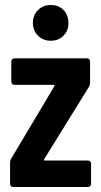

<svg xmlns="http://www.w3.org/2000/svg" viewBox="-20 -743 401 763"><path d="M182.1 -581.1Q151.4 -581.1 131.1 -601.1Q110.8 -621.1 110.8 -651.9Q110.8 -683.1 131.1 -703.1Q151.4 -723.1 182.1 -723.1Q212.9 -723.1 232.4 -703.1Q252 -683.1 252 -651.9Q252 -621.1 232.2 -601.1Q212.4 -581.1 182.1 -581.1ZM32.2 0Q27.3 0 23.7 -3.4Q20 -6.8 20 -12.2V-97.2Q20 -105.5 23.9 -111.8L195.8 -399.9Q198.7 -405.8 192.9 -405.8H37.1Q32.2 -405.8 28.6 -409.4Q24.9 -413.1 24.9 -418V-499Q24.9 -503.9 28.6 -507.6Q32.2 -511.2 37.1 -511.2H326.2Q331.1 -511.2 334.5 -507.8Q337.9 -504.4 337.9 -499V-414.1Q337.9 -405.3 334 -398.9L155.8 -110.8Q152.8 -105 159.2 -105H330.1Q335 -105 338.4 -101.6Q341.8 -98.1 341.8 -92.8V-12.2Q341.8 -6.8 338.4 -3.4Q335 0 330.1 0Z"/></svg>

Font: Barlow Condensed SemiBold
Style: Regular
Weight: 600
Width: 3
Designer: Jeremy Tribby
Foundry: Tribby Type
Version: Version 1.422;hotconv 1.0.109;makeotfexe 2.5.65596